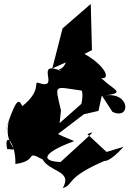

<svg xmlns="http://www.w3.org/2000/svg" viewBox="-20 -849 655 973"><path d="M520 -79 423 -169C473 -191 451 -180 287 -28C194 -31 181 -69 356 -134C187 -201 265 -196 197 -191L240 -144L405 -270L479 -287L496 -365L550 -282C646 -238 640 -389 507 -364C619 -381 564 -386 493 -453C556 -445 491 -554 332 -610C311 -433 236 -532 291 -489C149 -548 288 -394 181 -427C141 -443 200 -396 93 -311C75 -348 63 -360 1 -168L39 -276C-31 -113 109 -80 16 -94C-2 -185 61 -132 58 -18C178 -34 103 -91 196 -41C233 24 350 16 298 104C359 86 303 52 529 -42C483 -103 467 50 606 -105ZM433 -318 482 -402 282 -225 289 -289C257 -428 251 -409 394 -390C394 -390 408 -365 382 -285ZM446 -595 440 -829 297 -705 245 -502C312 -533 381 -560 446 -595Z"/></svg>

Font: Asimov Silicon
Style: Regular
Weight: 400
Designer: Google
Version: Version 2.000980; 2014